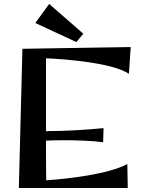

<svg xmlns="http://www.w3.org/2000/svg" viewBox="-20 -948 714 968"><path d="M502 -302C414 -293 306 -287 218 -287H212V-654C313 -650 548 -631 630 -576L639 -711L93 -702L75 0H624L622 -121C528 -70 321 -46 213 -39C212 -101 212 -156 212 -239C241 -240 270 -241 299 -241C360 -241 440 -239 500 -231ZM158 -832 365 -736 400 -778 228 -928Z"/></svg>

Font: Original Surfer
Style: Regular
Weight: 400
Designer: Astigmatic (AOETI)
Foundry: Astigmatic (AOETI)
Version: Version 1.001